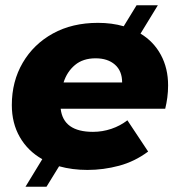

<svg xmlns="http://www.w3.org/2000/svg" viewBox="-20 -638 678 731"><path d="M313 9Q255 9 205 -5L157 73H77L141 -32Q86 -63 55.5 -116Q25 -169 25 -238Q25 -328 66.5 -399Q108 -470 181.5 -510.5Q255 -551 353 -551Q406 -551 451 -538L500 -618H581L515 -510Q565 -480 592.5 -429Q620 -378 620 -313Q620 -289 617 -266.5Q614 -244 609 -224H211Q221 -136 334 -136Q370 -136 404 -147.5Q438 -159 465 -180L544 -61Q493 -23 433.5 -7Q374 9 313 9ZM222 -324H445Q445 -368 417.5 -392Q390 -416 344 -416Q296 -416 265.5 -390.5Q235 -365 222 -324Z"/></svg>

Font: Montserrat ExtraBold
Style: Italic
Weight: 800
Italic angle: -11.3°
Designer: Julieta Ulanovsky
Foundry: Julieta Ulanovsky
Version: Version 9.000; ttfautohint (v1.8.4.7-5d5b)